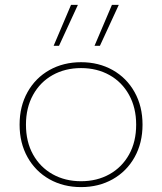

<svg xmlns="http://www.w3.org/2000/svg" viewBox="-20 -749 662 784"><path d="M270 -729H298L221 -562H199ZM437 -729H465L388 -562H366ZM60 -240Q60 -315 92.5 -373Q125 -431 182 -463Q239 -495 311 -495Q383 -495 440 -463Q497 -431 529.5 -373Q562 -315 562 -240Q562 -165 529.5 -107Q497 -49 440 -17Q383 15 311 15Q239 15 182 -17Q125 -49 92.5 -107Q60 -165 60 -240ZM86 -240Q86 -170 115 -118Q144 -66 195 -37.5Q246 -9 311 -9Q376 -9 427 -37.5Q478 -66 507 -118Q536 -170 536 -240Q536 -309 507 -361.5Q478 -414 427 -442.5Q376 -471 311 -471Q246 -471 195 -442.5Q144 -414 115 -361.5Q86 -309 86 -240Z"/></svg>

Font: Prompt Thin
Style: Regular
Weight: 100
Designer: Katatrad Team
Foundry: CadsonDemak
Version: Version 1.030